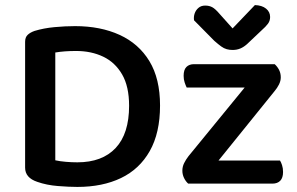

<svg xmlns="http://www.w3.org/2000/svg" viewBox="-20 -724 1171 757"><path d="M489 -307Q489 -197 436 -140.5Q383 -84 285 -84Q263 -84 239.5 -86Q216 -88 198 -92V-517Q216 -520 236 -521.5Q256 -523 280 -523Q340 -523 387 -500.5Q434 -478 461.5 -430.5Q489 -383 489 -307ZM611 -308Q611 -414 569 -483Q527 -552 451.5 -586.5Q376 -621 276 -621Q237 -621 194.5 -617Q152 -613 116 -602Q99 -596 89 -586.5Q79 -577 79 -559V-63Q79 -23 127 -7Q164 6 208.5 9.5Q253 13 285 13Q384 13 457 -22Q530 -57 570.5 -128.5Q611 -200 611 -308ZM768 0H722Q712 -9 705.5 -22.5Q699 -36 699 -51Q699 -67 706 -81Q713 -95 723 -108L1020 -471H1063Q1074 -461 1080.5 -448Q1087 -435 1087 -419Q1087 -405 1080 -391Q1073 -377 1062 -364ZM1042 -471V-379H716Q712 -387 708 -399Q704 -411 704 -425Q704 -449 715 -460Q726 -471 745 -471ZM747 0V-91H1084Q1088 -85 1092 -73Q1096 -61 1096 -46Q1096 -23 1085 -11.5Q1074 0 1054 0ZM846 -669 897 -612 985 -704Q1013 -703 1029 -690Q1045 -677 1045 -657Q1045 -642 1036.5 -630.5Q1028 -619 1011 -604L955 -551Q942 -539 928 -533Q914 -527 897 -527Q885 -527 874 -530Q863 -533 852 -541Q841 -549 825 -563L745 -644Q743 -658 747.5 -671Q752 -684 762.5 -693Q773 -702 789 -702Q805 -702 817 -695.5Q829 -689 846 -669Z"/></svg>

Font: BalooTamma2SemiBold
Style: Regular
Weight: 600
Designer: Divya Kowshik, Shuchita Grover and Ek Type
Foundry: Ek Type
Version: Version 1.700